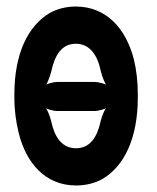

<svg xmlns="http://www.w3.org/2000/svg" viewBox="-20 -558 481 588"><path d="M24 -269V-259C24 -220 29 -185 37 -152C60 -58 119 10 213 10C243 10 271 3 294 -10C360 -49 402 -134 402 -259V-269C402 -308 398 -343 390 -376C366 -470 306 -538 212 -538C183 -538 155 -531 132 -518C66 -479 24 -394 24 -269ZM269 -307H156C142 -307 121 -301 113 -293L115 -289C123 -297 133 -322 137 -339C147 -387 168 -424 212 -424C256 -424 279 -388 289 -339C293 -322 303 -297 311 -289L313 -293C305 -301 283 -307 269 -307ZM156 -218H269C282 -218 304 -224 312 -232L310 -235C302 -227 292 -203 288 -186C278 -139 256 -104 213 -104C169 -104 147 -139 137 -186C133 -203 123 -228 115 -235L113 -232C121 -224 142 -218 156 -218Z"/></svg>

Font: Asimov
Style: EdgeExtreme
Weight: 500
Designer: Google
Version: Version 2.000980: 2014